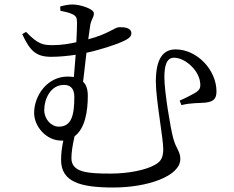

<svg xmlns="http://www.w3.org/2000/svg" viewBox="-20 -787 1040 855"><path d="M242 -223C208 -223 177 -256 177 -297C177 -346 205 -409 265 -409C293 -409 311 -393 311 -356C311 -275 299 -223 242 -223ZM371 -360C371 -390 364 -410 350 -423L365 -552C434 -567 488 -587 507 -594C544 -609 565 -620 565 -638C565 -664 534 -666 512 -666C490 -666 467 -637 373 -612L382 -676C388 -705 398 -708 398 -728C398 -748 335 -767 305 -767C286 -767 269 -764 248 -758L249 -739C264 -736 289 -731 302 -724C319 -716 323 -708 323 -685C323 -668 322 -637 320 -599C289 -592 253 -586 216 -586C172 -586 150 -589 96 -645L79 -635C113 -562 139 -534 208 -534C245 -534 282 -538 317 -543L309 -444C300 -445 291 -446 281 -446C191 -446 132 -362 132 -284C132 -223 187 -161 252 -161H262C256 -133 252 -106 252 -75C252 24 339 48 485 48C636 48 783 -2 783 -79C783 -114 764 -123 751 -173C739 -218 712 -378 712 -443C712 -495 722 -530 755 -530C805 -530 872 -471 872 -409C872 -396 870 -389 856 -378C841 -368 806 -350 780 -339L788 -319C834 -330 865 -327 894 -330C931 -334 944 -347 944 -380C944 -475 858 -567 762 -567C705 -567 674 -524 674 -423C674 -344 707 -173 707 -122C707 -80 692 -64 666 -51C630 -31 555 -14 473 -14C370 -14 298 -19 298 -83C298 -107 303 -141 312 -180C358 -214 371 -289 371 -360Z"/></svg>

Font: Noto Serif CJK TC
Style: Regular
Weight: 400
Designer: Ryoko NISHIZUKA 西塚涼子 (kana & ideographs); Frank Grießhammer (Latin, Greek & Cyrillic); Wenlong ZHANG 张文龙 (bopomofo); San
Foundry: Adobe
Version: Version 2.001;hotconv 1.1.0;makeotfexe 2.6.0